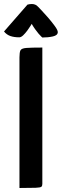

<svg xmlns="http://www.w3.org/2000/svg" viewBox="-67 -937 308 957"><path d="M30 0V-651Q30 -676 35 -686Q40 -696 64 -698Q88 -700 144 -700V-20Q144 -10 139 -6Q134 -2 110.5 -1Q87 0 30 0ZM144 -750Q144 -750 138.5 -755Q133 -760 125 -769.5Q117 -779 108 -791.5Q99 -804 91 -818Q91 -818 85 -808Q79 -798 69 -784.5Q59 -771 48.5 -761Q38 -751 29 -751Q3 -751 -15.5 -757.5Q-34 -764 -47 -780L70 -914Q81 -917 92 -917Q100 -917 108 -914Q116 -911 123 -903Q123 -903 138 -887.5Q153 -872 172 -850Q191 -828 206 -807.5Q221 -787 221 -777Q221 -761 197 -755.5Q173 -750 144 -750Z"/></svg>

Font: Yanone Kaffeesatz
Style: Bold
Weight: 700
Designer: Yanone (Cyrillic: Daniel Pouzeot, Huerta Tipografica, and Cyreal)
Foundry: Yanone
Version: Version 2.003